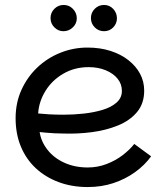

<svg xmlns="http://www.w3.org/2000/svg" viewBox="-20 -748 663 775"><path d="M334 7Q270 7 216.5 -13Q163 -33 124 -69.5Q85 -106 64 -157Q43 -208 43 -271Q43 -333 66.5 -385Q90 -437 130.5 -475.5Q171 -514 223.5 -535Q276 -556 333 -556Q384 -556 426 -542.5Q468 -529 498.5 -505Q529 -481 545.5 -450Q562 -419 562 -382Q562 -330 533 -295.5Q504 -261 456 -241.5Q408 -222 350.5 -214.5Q293 -207 235 -209Q219 -209 200 -210Q181 -211 165 -212.5Q149 -214 140 -215Q146 -176 172 -143Q198 -110 240 -91Q282 -72 334 -72Q374 -72 410.5 -86Q447 -100 475.5 -122Q504 -144 522 -167L590 -117Q564 -81 525 -53Q486 -25 438 -9Q390 7 334 7ZM237 -285Q277 -285 318 -289.5Q359 -294 394 -304.5Q429 -315 450.5 -334Q472 -353 472 -381Q472 -409 454.5 -430.5Q437 -452 406.5 -464.5Q376 -477 338 -477Q281 -477 235.5 -450.5Q190 -424 163.5 -381Q137 -338 134 -290Q152 -288 178.5 -286.5Q205 -285 237 -285ZM236 -622Q215 -622 199.5 -637.5Q184 -653 184 -675Q184 -697 199.5 -712.5Q215 -728 237 -728Q259 -728 274.5 -712Q290 -696 290 -674Q290 -653 274 -637.5Q258 -622 236 -622ZM400 -622Q378 -622 362.5 -637.5Q347 -653 347 -675Q347 -697 362.5 -712.5Q378 -728 400 -728Q422 -728 437 -712Q452 -696 452 -674Q452 -653 437 -637.5Q422 -622 400 -622Z"/></svg>

Font: Parkinsans
Style: Regular
Weight: 400
Designer: Red Stone, Indian Type Foundry
Foundry: Indian Type Foundry
Version: Version 1.000